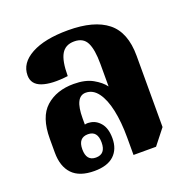

<svg xmlns="http://www.w3.org/2000/svg" viewBox="-107 -663 763 777"><g transform="rotate(-20 274.5 -275.0)"><path d="M172 11Q108 11 77 -21.5Q46 -54 46 -114V-173Q46 -267 92 -308Q138 -349 212 -349Q262 -349 294 -331Q326 -313 342 -291V-388Q342 -450 327 -480Q312 -510 273 -510Q235 -510 218 -481Q201 -452 201 -387Q130 -378 89.5 -392Q49 -406 49 -445Q49 -498 106.5 -529.5Q164 -561 265 -561Q377 -561 434 -515.5Q491 -470 491 -369V-62L439 4H342V-71Q342 -138 331 -189.5Q320 -241 298.5 -270Q277 -299 246 -299Q199 -299 199 -206V-179Q202 -180 207.5 -180.5Q213 -181 219 -180Q246 -178 265.5 -155Q285 -132 285 -89Q285 -42 256.5 -15.5Q228 11 172 11ZM196 -38Q238 -38 238 -88Q238 -138 197 -138Q155 -138 155 -88Q155 -38 196 -38Z"/></g></svg>

Font: Noto Serif Thai Condensed ExtraBold
Style: Regular
Weight: 800
Width: 3
Designer: Monotype Design Team
Foundry: Monotype Imaging Inc.
Version: Version 2.002; ttfautohint (v1.8.4.7-5d5b)